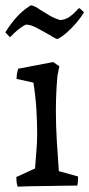

<svg xmlns="http://www.w3.org/2000/svg" viewBox="-36 -694 334 718"><path d="M30 4Q27 -5 26 -14Q25 -23 25 -32L95 -64Q97 -93 100 -127.5Q103 -162 103 -193Q103 -239 100 -286.5Q97 -334 89 -385L26 -399Q26 -418 32 -437L163 -462L186 -446L179 -412Q173 -348 173 -280Q173 -223 176.5 -166Q180 -109 184 -54L256 -34Q256 -27 255.5 -17.5Q255 -8 253 0Q240 0 209.5 0.5Q179 1 143 1.5Q107 2 76 2.5Q45 3 30 4ZM4 -557 0 -556 -16 -573Q1 -601 24 -627.5Q47 -654 79 -674Q85 -674 94.5 -669.5Q104 -665 115 -657Q131 -647 149.5 -636Q168 -625 189 -619Q208 -620 224.5 -631.5Q241 -643 257 -662L262 -663L278 -648Q267 -629 249.5 -608.5Q232 -588 213 -571.5Q194 -555 179 -548Q175 -548 165 -554Q155 -560 141 -568Q122 -579 100 -590.5Q78 -602 61 -602Q46 -595 31.5 -583Q17 -571 4 -557Z"/></svg>

Font: Labrada
Style: Regular
Weight: 400
Designer: Mercedes Jáuregui
Foundry: Omnibus-Type Team
Version: Version 1.000; ttfautohint (v1.8.4.7-5d5b)